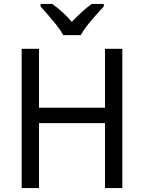

<svg xmlns="http://www.w3.org/2000/svg" viewBox="-20 -964 739 984"><path d="M607 0H518V-333H180V0H91V-714H180V-412H518V-714H607ZM512 -931Q494 -912 471 -886Q448 -860 427 -833.5Q406 -807 394 -784H304Q292 -807 271 -833.5Q250 -860 227.5 -886Q205 -912 188 -931V-944H247Q272 -927 298.5 -903Q325 -879 348 -852Q374 -879 400 -903Q426 -927 451 -944H512Z"/></svg>

Font: Noto Sans Display
Style: Regular
Weight: 400
Designer: Monotype Design Team
Foundry: Monotype Imaging Inc.
Version: Version 2.003